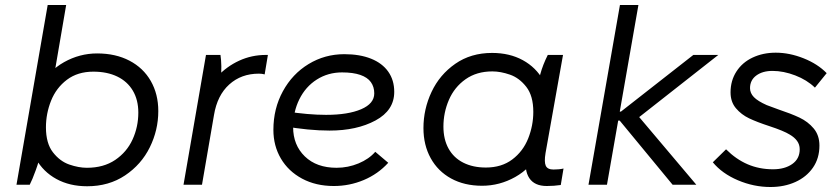

<svg xmlns="http://www.w3.org/2000/svg" viewBox="-20 -740 3364 769"><path d="M171 -720H245L195 -428H180L142 -124Q138 -99 123.5 -59Q109 -19 99 0H46ZM95 -221Q95 -318 134.5 -387Q174 -456 236.5 -491Q299 -526 369 -526Q443 -526 498.5 -497Q554 -468 584 -415.5Q614 -363 614 -295Q614 -219 580 -150Q546 -81 481 -37.5Q416 6 329 6Q259 6 206 -23Q153 -52 124 -104Q95 -156 95 -221ZM534 -289Q534 -340 512 -377Q490 -414 449.5 -433.5Q409 -453 354 -453Q291 -453 248 -420.5Q205 -388 184.5 -336.5Q164 -285 164 -230Q164 -166 192 -130Q220 -94 257.5 -81Q295 -68 328 -68Q395 -68 441.5 -99.5Q488 -131 511 -181.5Q534 -232 534 -289Z M805 -520H863Q866 -501 866.5 -474.5Q867 -448 864 -427L850 -433Q888 -474 938 -497Q988 -520 1045 -520H1053L1040 -442Q1030 -445 1017 -445Q946 -445 898 -401.5Q850 -358 837 -279L789 0H715Z M1075 -220Q1075 -305 1113 -374.5Q1151 -444 1216 -483.5Q1281 -523 1359 -523Q1421 -523 1466 -505Q1511 -487 1535 -453Q1559 -419 1559 -372Q1559 -298 1484 -257.5Q1409 -217 1300 -217Q1217 -217 1114 -235L1125 -294Q1214 -280 1286 -280Q1374 -280 1426.5 -302.5Q1479 -325 1479 -366Q1479 -392 1465.5 -411Q1452 -430 1423 -440Q1394 -450 1350 -450Q1294 -450 1249 -421.5Q1204 -393 1179 -342.5Q1154 -292 1154 -231Q1154 -159 1201 -113.5Q1248 -68 1328 -68Q1374 -68 1416 -85.5Q1458 -103 1483 -132L1535 -88Q1494 -43 1437 -19Q1380 5 1317 5Q1245 5 1190 -24.5Q1135 -54 1105 -105Q1075 -156 1075 -220Z M2088 -115 2112 -113 2139 -423Q2140 -428 2144 -443Q2154 -480 2174 -520H2235L2165 -127Q2159 -91 2166 -76Q2173 -61 2197 -61Q2220 -61 2237 -65L2226 1Q2199 5 2170 5Q2121 5 2100 -26.5Q2079 -58 2088 -115ZM2185 -301Q2185 -204 2145.5 -135Q2106 -66 2043.5 -31Q1981 4 1911 4Q1840 4 1787 -25Q1734 -54 1705 -106.5Q1676 -159 1676 -227Q1676 -303 1708.5 -372Q1741 -441 1803.5 -484.5Q1866 -528 1951 -528Q2021 -528 2074 -499Q2127 -470 2156 -418Q2185 -366 2185 -301ZM1756 -233Q1756 -182 1776.5 -145Q1797 -108 1835.5 -88.5Q1874 -69 1926 -69Q1989 -69 2032 -101.5Q2075 -134 2095.5 -185.5Q2116 -237 2116 -292Q2116 -356 2088 -392Q2060 -428 2022.5 -441Q1985 -454 1952 -454Q1889 -454 1844.5 -422.5Q1800 -391 1778 -340Q1756 -289 1756 -233Z M2337 0 2463 -720H2537L2411 0ZM2462 -257H2428L2434 -293H2467L2757 -520H2857L2521 -256L2514 -302L2769 0H2674Z M2835 -90 2888 -142Q2928 -102 2974.5 -82Q3021 -62 3076 -62Q3123 -62 3153 -83Q3183 -104 3183 -142Q3183 -161 3172.5 -175.5Q3162 -190 3143 -201Q3119 -216 3061 -235Q3012 -251 2980.5 -266Q2949 -281 2927.5 -306.5Q2906 -332 2906 -370Q2906 -417 2929.5 -453.5Q2953 -490 2994.5 -509.5Q3036 -529 3087 -529Q3142 -529 3198.5 -506.5Q3255 -484 3291 -447L3244 -389Q3212 -420 3165 -438Q3118 -456 3074 -456Q3034 -456 3009 -437.5Q2984 -419 2984 -387Q2984 -367 2999.5 -351Q3015 -335 3051 -319Q3074 -311 3097 -302Q3148 -285 3182 -269Q3216 -253 3239 -225.5Q3262 -198 3262 -157Q3262 -106 3236 -68.5Q3210 -31 3165.5 -11Q3121 9 3066 9Q2999 9 2935.5 -18Q2872 -45 2835 -90Z"/></svg>

Font: Fixel Italic Variable 20240409 Display Thin
Style: Italic
Weight: 100
Italic angle: -10°
Designer: AlfaBravo + MacPaw
Foundry: Kyrylo Tkachov, Marchela Mozhyna, Serhii Makarenko, Maria Weinstein, Zakhar Kryvoshyya
Version: Version 1.211;Glyphs 3.2 (3225)